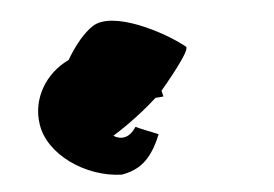

<svg xmlns="http://www.w3.org/2000/svg" viewBox="-38 -749 708 496"><g transform="rotate(-5 316.0 -501.5)"><path d="M59 -451C70 -371 165 -305 259 -302C304 -310 336 -331 363 -398C363 -398 307 -420 305 -422C287 -394 265 -392 246 -404C292 -432 338 -469 363 -492C379 -493 384 -494 384 -494C382 -499 382 -504 380 -509C381 -509 381 -510 381 -510C390 -521 464 -608 453 -617C400 -660 272 -726 218 -691C196 -677 170 -647 148 -609C88 -581 49 -518 59 -451Z"/></g></svg>

Font: Ampere
Style: RevIta
Weight: 400
Version: Version 1